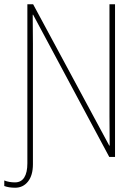

<svg xmlns="http://www.w3.org/2000/svg" viewBox="-33 -734 653 898"><path d="M505 -714V0H478L122 -665H120Q121 -622 121 -530V0V34Q121 86 98 115Q75 144 38 144Q8 144 -13 136V110Q9 119 37 119Q66 119 80.5 96Q95 73 95 30V-68V-714H122L478 -53H480Q479 -100 479 -191V-714Z"/></svg>

Font: Noto Sans Mono UI Thin
Style: Regular
Weight: 250
Monospace: yes
Designer: Monotype Design team
Foundry: Monotype Imaging Inc.
Version: Version 1.000